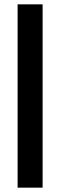

<svg xmlns="http://www.w3.org/2000/svg" viewBox="-20 -738 277 883"><path d="M61 125V-718H176V125Z"/></svg>

Font: Techna Sans
Style: Regular
Weight: 400
Designer: Carl Enlund
Version: Version 1.003